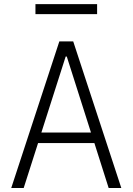

<svg xmlns="http://www.w3.org/2000/svg" viewBox="-20 -936 660 956"><path d="M584 0 344.5 -730H275.5L36 0H98L169.5 -223.5H450L521 0ZM463.5 -915.5H156.5V-865.5H463.5ZM186 -276 307 -654.5H312.5L433 -276Z"/></svg>

Font: Monaspace Neon ExtraLight
Style: Regular
Weight: 200
Designer: Riley Cran & the Lettermatic Team
Foundry: Lettermatic
Version: Version 1.200 (Monaspace Neon)